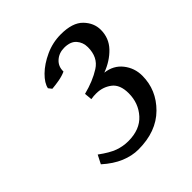

<svg xmlns="http://www.w3.org/2000/svg" viewBox="-111 -675 481 481"><g transform="rotate(-45 129.0 -435.0)"><path d="M254.9 -543Q254.9 -513.7 235.1 -492.9Q215.3 -472.2 185.1 -460.9Q213.9 -457.5 230.5 -436.5Q247.1 -415.5 247.1 -388.2Q247.1 -337.9 210 -301Q172.9 -264.2 109.4 -264.2Q86.9 -264.2 63.5 -273.9Q40 -283.7 16.6 -304.7L28.3 -327.6Q52.7 -309.6 70.3 -303.2Q87.9 -296.9 106.4 -296.9Q147.5 -296.9 169.7 -321.5Q191.9 -346.2 191.9 -381.3Q191.9 -412.1 174.3 -425.3Q156.7 -438.5 133.8 -438.5Q126 -438.5 125 -438.2Q124 -438 115.2 -437L113.3 -457.5Q149.9 -466.8 175.5 -483.2Q201.2 -499.5 201.2 -535.2Q201.2 -552.2 190.7 -564.2Q180.2 -576.2 158.2 -576.2Q139.6 -576.2 127 -564.9Q114.3 -553.7 114.7 -535.2Q104 -530.3 90.3 -527.8Q76.7 -525.4 64.5 -524.4L57.6 -533.2Q60.5 -548.3 77.6 -565.2Q94.7 -582 120.8 -594Q147 -606 175.8 -606Q217.3 -606 236.1 -586.7Q254.9 -567.4 254.9 -543Z"/></g></svg>

Font: Dai Banna SIL Light
Style: Italic
Weight: 300
Italic angle: -11°
Designer: Victor Gaultney
Foundry: SIL International
Version: Version 4.000